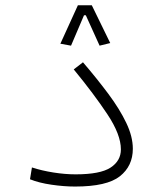

<svg xmlns="http://www.w3.org/2000/svg" viewBox="-20 -700 626 722"><path d="M262.2 1.5Q220.7 1.5 173.6 -5.4Q126.5 -12.2 92.8 -25.9L100.1 -70.3Q137.7 -58.1 181.2 -51.3Q224.6 -44.4 264.6 -44.4Q356.9 -44.4 395.8 -69.8Q434.6 -95.2 434.6 -138.2Q434.6 -193.8 384 -270Q333.5 -346.2 257.3 -439L292 -465.8Q345.2 -403.8 387.7 -346.7Q430.2 -289.6 454.8 -238Q479.5 -186.5 479.5 -140.6Q479.5 -75.7 430.7 -37.1Q381.8 1.5 262.2 1.5ZM325.2 -680.2 394.5 -538.1 354.5 -528.3 302.7 -642.6H295.9L247.1 -528.3L207 -535.6L272.9 -680.2Z"/></svg>

Font: Cascadia Mono NF ExtraLight
Style: Regular
Weight: 200
Monospace: yes
Designer: Aaron Bell
Foundry: Saja Typeworks
Version: Version 2404.023; ttfautohint (v1.8.4)